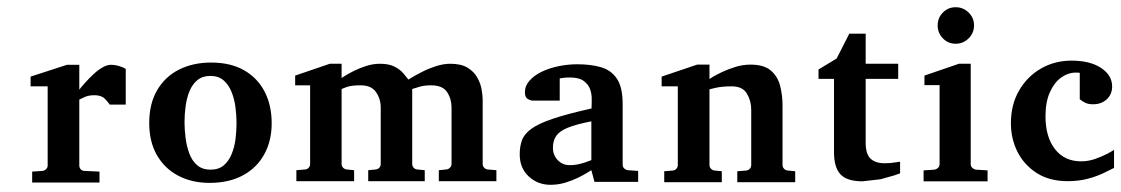

<svg xmlns="http://www.w3.org/2000/svg" viewBox="-20 -511 3147 539"><path d="M333 -217.3H288.1Q284.2 -223.6 274.4 -233.6Q264.6 -243.7 245.6 -243.7Q226.6 -243.7 214.8 -237.3L202.6 -231.4V-46.4Q202.6 -40.5 206.5 -35.9Q210.4 -31.2 217.3 -31.2L259.3 -29.3V1.5H70.3V-29.3L99.6 -31.2Q105.5 -32.2 109.6 -36.4Q113.8 -40.5 113.8 -46.4V-268.6H65.9V-295.9L168 -329.1H202.6V-259.3Q208.5 -267.1 219 -278.8Q229.5 -290.5 241.9 -302.2Q254.4 -314 267.3 -321.5Q280.3 -329.1 291.5 -329.1Q302.7 -329.1 314.9 -325.4Q327.1 -321.8 333 -317.4Z M742.7 -165Q742.7 -115.7 721.9 -77.9Q701.2 -40 662.1 -18.8Q623 2.4 568.4 2.4Q518.6 2.4 480.2 -17.8Q441.9 -38.1 420.4 -75.7Q398.9 -113.3 398.9 -165.5Q398.9 -219.7 421.1 -257.8Q443.4 -295.9 482.7 -315.7Q522 -335.4 572.8 -335.4Q627.4 -335.4 665.3 -313.7Q703.1 -292 722.9 -253.7Q742.7 -215.3 742.7 -165ZM644 -165.5Q644 -186.5 641.1 -209.5Q638.2 -232.4 630.1 -252.7Q622.1 -272.9 607.7 -285.4Q593.3 -297.9 570.3 -297.9Q548.3 -297.9 533.9 -285.9Q519.5 -273.9 511.7 -254.4Q503.9 -234.9 501 -212.2Q498 -189.5 498 -168.2Q498 -147 501 -123.8Q503.9 -100.6 511.5 -80.1Q519 -59.6 533.7 -47.1Q548.3 -34.7 570.8 -34.7Q593.8 -34.7 607.9 -46.6Q622.1 -58.6 630.1 -78.1Q638.2 -97.7 641.1 -120.4Q644 -143.1 644 -165.5Z M1373.5 -2.4H1211.9V-33.2L1232.4 -35.2Q1238.3 -35.6 1242.9 -40Q1247.6 -44.4 1247.6 -50.8V-209.5Q1247.6 -233.4 1235.1 -252.4Q1222.7 -271.5 1189.9 -271.5Q1168.9 -271.5 1153.3 -266.1L1137.2 -261.2V-50.8Q1137.2 -44.4 1141.4 -40Q1145.5 -35.6 1151.9 -35.2L1172.4 -33.2V-2.4H1013.7V-33.2L1034.2 -35.2Q1040.5 -35.6 1044.7 -40Q1048.8 -44.4 1048.8 -50.8V-209.5Q1048.8 -233.4 1035.6 -252.4Q1022.5 -271.5 992.2 -271.5Q964.8 -271.5 951.7 -266.1L939 -261.2V-50.8Q939 -44.4 943.4 -40Q947.8 -35.6 954.1 -35.2L974.1 -33.2V-2.4H812V-33.2L836.4 -35.2Q842.3 -35.6 846.4 -40Q850.6 -44.4 850.6 -50.8V-271.5H808.6V-298.8L905.8 -332H939V-292L948.2 -297.9Q958 -304.2 973.6 -312Q989.3 -319.8 1008.3 -325.9Q1027.3 -332 1046.9 -332Q1071.8 -332 1087.4 -324Q1103 -315.9 1112.1 -305.4Q1121.1 -294.9 1126.5 -287.6L1137.7 -294.4Q1148.4 -300.8 1166 -309.8Q1183.6 -318.8 1204.3 -325.4Q1225.1 -332 1244.1 -332Q1274.4 -332 1292.5 -321Q1310.5 -310.1 1319.8 -293.5Q1329.1 -276.9 1332 -260Q1335 -243.2 1335 -231.4V-50.8Q1335 -44.4 1339.4 -40Q1343.8 -35.6 1349.6 -35.2L1373.5 -33.2Z M1771.5 -0.5H1648.9L1640.1 -33.2L1630.4 -27.3Q1620.6 -21 1604.5 -12.9Q1588.4 -4.9 1567.9 1.5Q1547.4 7.8 1525.4 7.8Q1489.7 7.8 1464.4 -15.6Q1439 -39.1 1439 -77.6Q1439 -100.1 1445.3 -117.4Q1451.7 -134.8 1471.7 -149.4Q1491.7 -164.1 1532.2 -177.7Q1572.8 -191.4 1640.6 -206.5Q1640.6 -213.9 1641.1 -223.1V-232.4Q1641.6 -244.6 1637.2 -258.8Q1632.8 -272.9 1619.4 -283.2Q1606 -293.5 1579.6 -293.5Q1565.9 -293.5 1558.6 -292L1551.3 -291V-228.5H1482.9H1475.6Q1468.3 -229 1460.9 -233.6Q1453.6 -238.3 1453.6 -252Q1453.6 -270 1466.6 -284.7Q1479.5 -299.3 1500.7 -309.6Q1522 -319.8 1548.1 -325.2Q1574.2 -330.6 1600.6 -330.6Q1638.7 -330.6 1667.2 -322.3Q1695.8 -314 1711.9 -290Q1728 -266.1 1728 -218.3V-48.8Q1728 -42.5 1732.2 -38.3Q1736.3 -34.2 1742.7 -33.2L1771.5 -31.2ZM1640.1 -61.5V-170.4Q1597.7 -162.1 1574.2 -152.6Q1550.8 -143.1 1541.5 -129.6Q1532.2 -116.2 1532.2 -96.2Q1532.2 -75.7 1545.7 -61.5Q1559.1 -47.4 1579.6 -47.4Q1593.8 -47.4 1607.7 -50.8Q1621.6 -54.2 1630.9 -58.1Z M2212.4 0.5H2049.8V-30.3L2074.2 -32.2Q2080.6 -32.7 2084.7 -37.1Q2088.9 -41.5 2088.9 -47.9V-202.6Q2088.9 -228 2076.7 -248.3Q2064.5 -268.6 2034.7 -268.6Q2007.3 -268.6 1989.7 -264.6L1971.7 -260.3V-47.9Q1971.7 -41.5 1976.1 -37.1Q1980.5 -32.7 1986.8 -32.2L2006.3 -30.3V0.5H1844.7V-30.3L1868.2 -32.2Q1874.5 -32.7 1878.7 -37.1Q1882.8 -41.5 1882.8 -47.9V-268.6H1837.4V-295.9L1937 -329.6H1971.7V-289.1L1981.4 -295.4Q1991.2 -301.3 2007.8 -309.1Q2024.4 -316.9 2044.9 -323.2Q2065.4 -329.6 2086.9 -329.6Q2125 -329.6 2144.3 -312.7Q2163.6 -295.9 2170.2 -269.5Q2176.8 -243.2 2176.8 -214.8V-47.9Q2176.8 -41.5 2181.2 -37.1Q2185.5 -32.7 2191.9 -32.2L2212.4 -30.3Z M2506.8 -24.4 2491.7 -19 2452.1 -7.8 2401.4 -2Q2357.4 -2 2339.4 -21.7Q2321.3 -41.5 2321.3 -83V-289.6H2277.8V-315.9L2328.6 -346.7L2364.3 -416.5H2410.2V-332H2501.5V-289.6H2410.2V-110.4Q2410.2 -78.6 2423.8 -65.7Q2437.5 -52.7 2463.9 -52.7Q2480 -52.7 2493.7 -55.2L2506.8 -57.1Z M2699.2 -475.8Q2714.4 -460.9 2714.4 -439.7Q2714.4 -418.5 2699.2 -403.3Q2684.1 -388.2 2662.8 -388.2Q2641.6 -388.2 2627 -403.3Q2612.3 -418.5 2612.3 -439.7Q2612.3 -460.9 2627 -475.8Q2641.6 -490.7 2662.8 -490.7Q2684.1 -490.7 2699.2 -475.8ZM2752.4 -2H2572.8V-32.7L2603 -34.7Q2608.9 -35.6 2613.3 -39.8Q2617.7 -43.9 2617.7 -50.3V-272H2575.2V-298.8L2671.9 -332H2705.1V-50.3Q2705.1 -43.9 2709.7 -39.8Q2714.4 -35.6 2720.2 -34.7L2752.4 -32.7Z M3107.4 -39.6Q3096.2 -33.7 3077.1 -24.7Q3058.1 -15.6 3033 -9Q3007.8 -2.4 2977.5 -2.4Q2926.3 -2.4 2890.6 -25.1Q2855 -47.9 2836.4 -84.7Q2817.9 -121.6 2817.9 -165Q2817.9 -217.3 2840.8 -256.8Q2863.8 -296.4 2902.3 -318.6Q2940.9 -340.8 2987.8 -340.8Q3040 -340.8 3071 -320.3Q3102.1 -299.8 3102.1 -268.1Q3102.1 -246.1 3086.9 -232.2Q3071.8 -218.3 3048.8 -218.3Q3034.7 -218.3 3026.1 -222.7Q3017.6 -227.1 3011.2 -232.4V-306.6Q3007.8 -307.1 3004.9 -307.1H2998.5Q2978.5 -307.1 2959.2 -293.5Q2939.9 -279.8 2927.5 -252.4Q2915 -225.1 2915 -184.6Q2915 -126.5 2941.7 -92.3Q2968.3 -58.1 3015.1 -58.1Q3035.2 -58.1 3054.7 -64.9Q3074.2 -71.8 3088.9 -79.6Q3103.5 -87.4 3107.4 -90.3Z"/></svg>

Font: MANDARAM
Style: Book
Weight: 400
Designer: CLT@C-DIT
Version: Version 1.28